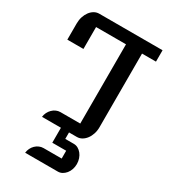

<svg xmlns="http://www.w3.org/2000/svg" viewBox="-235 -849 1060 1205"><g transform="rotate(30 295.0 -246.0)"><path d="M129.4 0Q131.3 -17.1 138.9 -32.2Q146.5 -47.4 158 -58.8Q169.4 -70.3 184.1 -76.9Q198.7 -83.5 214.8 -83.5H358.4V-657.7H141.6V-499H24.9V-616.2Q24.9 -642.1 32.2 -664.8Q39.6 -687.5 52.2 -704.3Q64.9 -721.2 81.5 -730.7Q98.1 -740.2 117.2 -740.2H575.7V-657.7H474.6V-123.5Q474.6 -98.1 467.3 -75.7Q460 -53.2 447.3 -36.4Q434.6 -19.5 418 -9.8Q401.4 0 382.3 0H129.4ZM325.2 46.9H387.2Q403.8 46.9 418.2 54.9Q432.6 63 443.6 76.7Q454.6 90.3 460.9 108.6Q467.3 127 467.3 147.9Q467.3 168.5 460.9 186.8Q454.6 205.1 443.6 218.5Q432.6 231.9 418.2 240Q403.8 248 387.2 248H150.4Q152.3 231 159.7 215.8Q167 200.7 178.5 189.5Q189.9 178.2 204.8 171.6Q219.7 165 235.8 165H367.2V108.4H266.6V0H325.2Z"/></g></svg>

Font: Atomic Age
Style: Regular
Weight: 400
Designer: James Grieshaber
Foundry: James Grieshaber
Version: Version 1.008; ttfautohint (v1.4.1) -l 6 -r 46 -G 0 -x 0 -H 